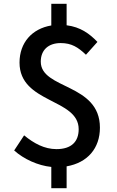

<svg xmlns="http://www.w3.org/2000/svg" viewBox="-20 -860 610 1003"><path d="M489 -641C448 -684 400 -719 328 -728V-840H248V-727C147 -710 82 -637 82 -533C82 -319 391 -347 391 -185C391 -120 353 -81 275 -81C212 -81 157 -111 106 -153L54 -74C104 -29 178 5 248 12V123H328V9C438 -10 502 -86 502 -193C502 -426 193 -392 193 -538C193 -599 233 -635 297 -635C354 -635 388 -613 429 -574Z"/></svg>

Font: Source Han Sans KR Medium
Style: Regular
Weight: 500
Designer: Ryoko NISHIZUKA (kana & ideographs); Paul D. Hunt (Latin, Greek & Cyrillic); Wenlong ZHANG (bopomofo); Sandoll Communica
Foundry: Adobe Systems Incorporated
Version: Version 1.001;PS 1.001;hotconv 1.0.78;makeotf.lib2.5.61930